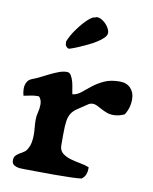

<svg xmlns="http://www.w3.org/2000/svg" viewBox="-74 -673 589 737"><g transform="rotate(10 220.5 -304.0)"><path d="M168 -389Q178 -389 184 -379Q190 -369 193.5 -356Q197 -343 199 -329Q201 -315 203 -308Q221 -310 236.5 -323Q252 -336 270.5 -350.5Q289 -365 313.5 -376.5Q338 -388 374 -388Q401 -388 416.5 -371.5Q432 -355 432 -329Q432 -294 414 -267Q392 -257 372 -257Q357 -257 345 -261.5Q333 -266 323 -271.5Q313 -277 304 -281.5Q295 -286 286 -286Q283 -286 279.5 -285Q276 -284 273 -283Q248 -266 232.5 -256Q217 -246 209 -234Q201 -222 198 -203.5Q195 -185 195 -152V-108Q195 -88 208 -77.5Q221 -67 240 -61.5Q259 -56 279 -52.5Q299 -49 313 -43V-35Q313 -24 308.5 -13.5Q304 -3 294 4Q285 6 254 7Q223 8 187 8Q151 8 118 7.5Q85 7 71 7Q64 7 55.5 6.5Q47 6 39.5 3.5Q32 1 27 -4Q22 -9 22 -19Q22 -31 27.5 -37Q33 -43 41 -48Q49 -53 57.5 -58Q66 -63 71 -72Q79 -86 81.5 -100Q84 -114 84 -128.5Q84 -143 82.5 -157.5Q81 -172 81 -187Q81 -203 85 -217.5Q89 -232 89 -248Q89 -267 78 -278H70Q57 -278 44.5 -275Q32 -272 19 -270Q17 -277 16 -283.5Q15 -290 15 -297Q15 -311 21 -322.5Q27 -334 41 -339Q55 -344 71.5 -352.5Q88 -361 104.5 -369Q121 -377 137 -383Q153 -389 168 -389ZM245 -616Q254 -616 263.5 -610.5Q273 -605 280.5 -597Q288 -589 292.5 -580Q297 -571 297 -564Q297 -554 287 -544Q277 -534 262 -524.5Q247 -515 229 -506.5Q211 -498 196 -491.5Q181 -485 170.5 -481.5Q160 -478 160 -478Q155 -478 151 -482Q147 -486 145 -490L144 -504Q154 -528 168 -548Q182 -568 195 -582.5Q208 -597 218.5 -605Q229 -613 234 -613Q237 -613 239.5 -614.5Q242 -616 245 -616Z"/></g></svg>

Font: CAT Altenglisch
Style: Regular
Weight: 400
Designer: Peter Wiegel
Foundry: Peter Wiegel, CAT Fonts
Version: Version 1.000